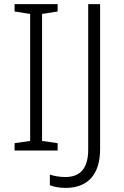

<svg xmlns="http://www.w3.org/2000/svg" viewBox="-20 -734 603 936"><path d="M261 0V-36L185 -47V-666L261 -678V-714H51V-678L127 -666V-47L51 -36V0ZM300 182C412 182 468 112 468 -7V-714H410V-5C410 86 372 129 299 129C270 129 243 124 223 117V169C241 176 265 182 300 182Z"/></svg>

Font: Noto Sans Sinhala UI Light
Style: Regular
Weight: 300
Designer: Jelle Bosma - Monotype Design Team
Foundry: Monotype Imaging Inc.
Version: Version 2.006